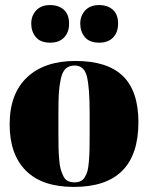

<svg xmlns="http://www.w3.org/2000/svg" viewBox="-20 -726 583 756"><path d="M333 -197V-282Q333 -379 322.5 -423.5Q312 -468 274 -468Q252 -468 238.5 -455.5Q225 -443 219 -413.5Q213 -384 211.5 -356Q210 -328 210 -277V-199Q210 -164 210.5 -144Q211 -124 213 -98.5Q215 -73 219 -59.5Q223 -46 229.5 -32.5Q236 -19 247 -13.5Q258 -8 273 -8Q287 -8 297 -12.5Q307 -17 314 -28.5Q321 -40 324.5 -53Q328 -66 330 -90.5Q332 -115 332.5 -137Q333 -159 333 -197ZM18 -236Q18 -357 86.5 -421.5Q155 -486 277 -486Q403 -486 464 -426.5Q525 -367 525 -245Q525 10 271 10Q146 10 82 -54Q18 -118 18 -236ZM370 -706Q404 -706 424.5 -687.5Q445 -669 445 -633Q445 -599 425.5 -578.5Q406 -558 371 -558Q332 -558 314 -580Q296 -602 296 -633Q296 -664 315.5 -685Q335 -706 370 -706ZM177 -706Q211 -706 231.5 -687.5Q252 -669 252 -633Q252 -599 232.5 -578.5Q213 -558 178 -558Q139 -558 121 -580Q103 -602 103 -633Q103 -664 122.5 -685Q142 -706 177 -706Z"/></svg>

Font: Abril Fatface
Style: Regular
Weight: 400
Designer: Veronika Burian, Jos Scaglione
Foundry: TypeTogether
Version: Version 1.001